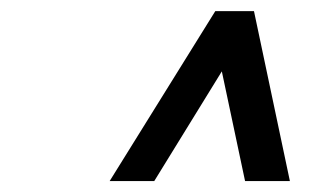

<svg xmlns="http://www.w3.org/2000/svg" viewBox="-20 -670 582 347"><path d="M380.9 -541 258.8 -342.8H178.2L369.1 -649.9H439L503.9 -342.8H422.9Z"/></svg>

Font: Linux Libertine G
Style: Bold Italic
Weight: 700
Italic angle: -11.5°
Designer: Philipp H. Poll
Foundry: Philipp H. Poll
Version: Version 4.1.0